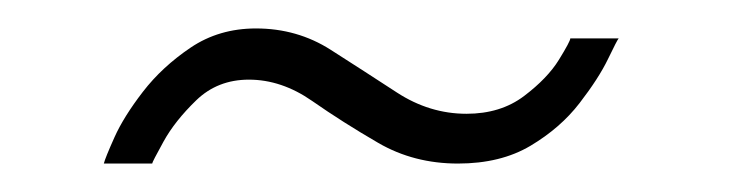

<svg xmlns="http://www.w3.org/2000/svg" viewBox="-20 -360 513 135"><path d="M53 -245Q54 -249 60.5 -263.5Q67 -278 80.5 -295.5Q94 -313 114 -326.5Q134 -340 160 -340Q189 -340 212.5 -325Q236 -310 259 -295Q282 -280 308 -280Q332 -280 348.5 -292.5Q365 -305 373 -318Q381 -331 381 -333H415Q414 -332 407.5 -318.5Q401 -305 387.5 -287.5Q374 -270 353 -257.5Q332 -245 302 -245Q271 -245 246 -259.5Q221 -274 199.5 -289Q178 -304 155 -304Q133 -304 118 -289.5Q103 -275 95 -260.5Q87 -246 87 -245Z"/></svg>

Font: Raleway Thin Light
Style: Italic
Weight: 300
Italic angle: -12°
Version: Version 4.026